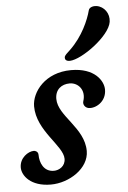

<svg xmlns="http://www.w3.org/2000/svg" viewBox="-55 -827 583 872"><g transform="rotate(-5 236.5 -391.0)"><path d="M11.7 -84.5C11.7 -47.4 49.8 4.4 141.6 4.4C225.6 4.4 316.9 -54.2 316.9 -133.3C316.9 -240.2 199.7 -301.8 199.7 -380.9C199.7 -424.3 229.5 -445.8 266.1 -445.8C303.7 -445.8 337.9 -411.1 320.8 -359.4C316.4 -345.2 326.2 -330.1 341.8 -327.1C372.6 -321.3 423.8 -347.7 423.8 -403.8C423.8 -444.3 384.8 -505.4 277.8 -505.4C159.2 -505.4 96.2 -421.4 96.2 -356C96.2 -243.7 213.4 -167 213.4 -106.9C213.4 -72.8 184.1 -56.6 160.6 -56.6C113.3 -56.6 97.2 -100.6 97.2 -134.8C97.2 -150.4 83.5 -154.8 77.6 -154.8C51.3 -154.8 11.7 -128.4 11.7 -84.5ZM276.9 -547.9C330.1 -549.3 461.9 -644 471.7 -708.5C477.5 -746.1 453.1 -779.8 418.5 -785.2C406.2 -787.1 385.7 -784.2 381.8 -769C370.6 -725.6 339.4 -652.8 281.7 -597.7C266.6 -583.5 255.9 -575.2 254.4 -565.9C253.4 -557.1 257.8 -547.4 276.9 -547.9Z"/></g></svg>

Font: Courgette
Style: Regular
Weight: 400
Designer: Karolina Lach
Foundry: Karolina Lach
Version: Version 1.002